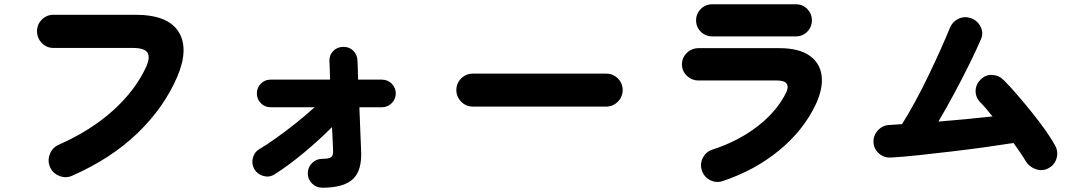

<svg xmlns="http://www.w3.org/2000/svg" viewBox="-20 -800 5040 897"><path d="M317 21Q288 34 257.5 22Q227 10 214 -19Q201 -48 212.5 -79Q224 -110 253 -123Q406 -191 509.5 -285Q613 -379 663 -488Q683 -533 668.5 -554.5Q654 -576 601 -576H230Q198 -576 175.5 -599Q153 -622 153 -654Q153 -686 175.5 -708.5Q198 -731 230 -731H612Q764 -731 814 -652Q864 -573 808 -441Q746 -297 622.5 -178Q499 -59 317 21Z M1486 77Q1458 77 1438 57.5Q1418 38 1418 10Q1418 -19 1438 -38.5Q1458 -58 1486 -58Q1518 -58 1528 -66.5Q1538 -75 1536 -100Q1535 -120 1534 -147.5Q1533 -175 1531 -206Q1470 -145 1398.5 -85.5Q1327 -26 1262 15Q1238 30 1210 22Q1182 14 1168 -10Q1154 -35 1161.5 -63Q1169 -91 1193 -104Q1228 -125 1271.5 -156Q1315 -187 1361.5 -224Q1408 -261 1450 -299H1244Q1217 -299 1198.5 -318Q1180 -337 1180 -364Q1180 -390 1198.5 -409Q1217 -428 1244 -428H1522Q1521 -458 1520.5 -480.5Q1520 -503 1519 -514Q1518 -542 1536 -561Q1554 -580 1582 -581Q1611 -582 1630 -563.5Q1649 -545 1650 -517Q1651 -507 1651.5 -483.5Q1652 -460 1653 -428H1764Q1791 -428 1810 -409Q1829 -390 1829 -364Q1829 -337 1810 -318Q1791 -299 1764 -299H1659Q1661 -240 1663.5 -184.5Q1666 -129 1667 -98Q1672 -4 1629 36.5Q1586 77 1486 77Z M2189 -302Q2157 -302 2134.5 -325Q2112 -348 2112 -379Q2112 -411 2134.5 -433.5Q2157 -456 2189 -456H2812Q2844 -456 2866.5 -433.5Q2889 -411 2889 -379Q2889 -348 2866.5 -325Q2844 -302 2812 -302Z M3356 46Q3326 56 3297.5 41.5Q3269 27 3259 -4Q3249 -34 3263.5 -62.5Q3278 -91 3308 -101Q3429 -140 3520 -210.5Q3611 -281 3654 -370Q3665 -394 3655 -409Q3645 -424 3610 -424H3244Q3212 -424 3189 -446Q3166 -468 3166 -499Q3166 -531 3189 -553Q3212 -575 3244 -575H3621Q3712 -575 3761.5 -540.5Q3811 -506 3818.5 -446.5Q3826 -387 3791 -312Q3733 -190 3619.5 -97Q3506 -4 3356 46ZM3307 -630Q3276 -630 3254 -652Q3232 -674 3232 -705Q3232 -736 3254 -758Q3276 -780 3307 -780H3699Q3730 -780 3751.5 -758Q3773 -736 3773 -705Q3773 -674 3751.5 -652Q3730 -630 3699 -630Z M4878 -14Q4850 1 4819.5 -9.5Q4789 -20 4772 -47Q4763 -63 4748 -85Q4733 -107 4715 -132Q4658 -123 4583 -112.5Q4508 -102 4427 -92.5Q4346 -83 4272 -75Q4198 -67 4143 -64Q4111 -62 4087 -82.5Q4063 -103 4061 -134Q4059 -166 4081 -190.5Q4103 -215 4135 -216Q4149 -217 4163.5 -218Q4178 -219 4194 -220Q4222 -264 4254.5 -323.5Q4287 -383 4318 -447.5Q4349 -512 4375 -570Q4401 -628 4417 -668Q4429 -698 4457.5 -712Q4486 -726 4516 -715Q4546 -705 4561 -675.5Q4576 -646 4563 -617Q4543 -570 4510.5 -504Q4478 -438 4440 -367Q4402 -296 4364 -232Q4429 -237 4495 -243.5Q4561 -250 4617 -256Q4601 -276 4586.5 -293Q4572 -310 4559 -323Q4537 -346 4538 -376.5Q4539 -407 4562 -429Q4585 -452 4616.5 -450Q4648 -448 4670 -425Q4698 -397 4732.5 -357Q4767 -317 4802 -273.5Q4837 -230 4865.5 -189.5Q4894 -149 4910 -119Q4925 -91 4916 -60Q4907 -29 4878 -14Z"/></svg>

Font: Zen Maru Gothic Black
Style: Regular
Weight: 900
Designer: Yoshimichi Ohira
Foundry: Positype
Version: Version 1.001